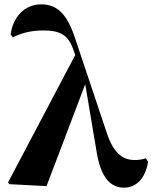

<svg xmlns="http://www.w3.org/2000/svg" viewBox="-20 -846 701 883"><path d="M550 17C608 17 649 -27 661 -102L651 -118C638 -113 616 -110 600 -110C546 -110 503 -139 471 -235L326 -668C289 -781 244 -826 169 -826C92 -826 39 -766 29 -688L39 -674C69 -690 116 -706 178 -706C249 -706 292 -690 316 -621L326 -593L17 -7L23 1L194 10L372 -459L423 -156C443 -22 493 17 550 17Z"/></svg>

Font: Noto Serif CJK SC Black
Style: Regular
Weight: 900
Designer: Ryoko NISHIZUKA 西塚涼子 (kana & ideographs); Frank Grießhammer (Latin, Greek & Cyrillic); Wenlong ZHANG 张文龙 (bopomofo); San
Foundry: Adobe
Version: Version 2.001;hotconv 1.1.0;makeotfexe 2.6.0